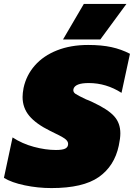

<svg xmlns="http://www.w3.org/2000/svg" viewBox="-52 -943 682 978"><path d="M375 -923H592L459 -742H269ZM-32 -37 12 -243Q61 -211 120.5 -195Q180 -179 233 -179Q267 -179 281 -186.5Q295 -194 295 -210Q295 -225 277 -237.5Q259 -250 204 -276Q131 -312 97 -353Q63 -394 63 -449Q63 -468 68 -495Q82 -560 125.5 -609.5Q169 -659 238.5 -686.5Q308 -714 397 -714Q465 -714 515.5 -703Q566 -692 610 -669L567 -470Q489 -520 400 -520Q330 -520 322 -489Q319 -474 332.5 -465Q346 -456 386 -437Q398 -433 421 -422Q498 -386 529.5 -351Q561 -316 561 -264Q561 -238 553 -201Q531 -97 451 -41Q371 15 210 15Q141 15 74 1Q7 -13 -32 -37Z"/></svg>

Font: Prompt Black
Style: Italic
Weight: 900
Italic angle: -12°
Designer: Katatrad Team
Foundry: CadsonDemak
Version: Version 1.001